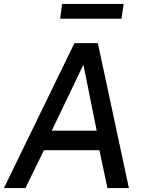

<svg xmlns="http://www.w3.org/2000/svg" viewBox="-34 -963 731 983"><path d="M96 0 191 -194H475L516 0H626L467 -742H347L-14 0ZM284 -943 274 -867H588L599 -943ZM393 -632 461 -294H231Z"/></svg>

Font: Cheyenne Sans Medium
Style: Italic
Weight: 500
Italic angle: -8.13011°
Designer: The Public Sans project authors (U.S. Web Design System), Libre Franklin designed by Pablo Impallari and Rodrigo Fuenzal
Foundry: The Cheyenne Sans Project Authors
Version: Version 2.007